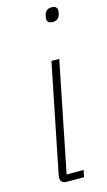

<svg xmlns="http://www.w3.org/2000/svg" viewBox="-115 -767 452 808"><g transform="rotate(-15 111.5 -363.0)"><path d="M189 -665Q164 -665 164 -685Q164 -691 167 -703Q174 -726 198 -726Q223 -726 223 -706Q223 -700 220 -688Q213 -665 189 -665ZM73 0Q44 0 44 -23Q44 -32 47 -46L140 -508H174L78 -30H152L146 0Z"/></g></svg>

Font: IBM Plex Sans Condensed ExtraLight
Style: Italic
Weight: 200
Width: 3
Italic angle: -11°
Designer: Mike Abbink, Paul van der Laan, Pieter van Rosmalen
Foundry: Bold Monday
Version: Version 1.3